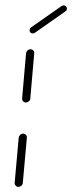

<svg xmlns="http://www.w3.org/2000/svg" viewBox="-20 -704 272 723"><path d="M49.6 -0.4Q43.3 -0.4 39.1 -4.8Q34.8 -9.3 35.2 -15.6L50.4 -185.2Q51.1 -191.5 55.9 -196.1Q60.7 -200.7 67 -200.7Q73.3 -200.7 77.6 -196.1Q81.9 -191.5 81.1 -185.2L65.9 -15.6Q65.6 -9.3 60.7 -4.8Q55.9 -0.4 49.6 -0.4ZM77.4 -318.1Q71.1 -318.1 67 -322.6Q63 -327 63.3 -333.3L78.1 -503.3Q78.9 -509.6 83.7 -514.1Q88.5 -518.5 94.8 -518.5Q101.1 -518.5 105.4 -514.1Q109.6 -509.6 108.9 -503.3L94.1 -333.3Q93.7 -327 88.7 -322.6Q83.7 -318.1 77.4 -318.1ZM103.3 -578.1Q98.1 -578.1 94.8 -581.3Q91.5 -584.4 91.5 -589.6Q91.5 -597 97.4 -601.1L212.2 -681.5Q216.3 -683.7 220 -683.7Q225.2 -683.7 228.5 -680.2Q231.9 -676.7 231.9 -671.5Q231.9 -664.1 225.6 -660.7L111.1 -580.4Q107.4 -578.1 103.3 -578.1Z"/></svg>

Font: 26F Galaxy Sans Ultra Light
Style: Italic
Weight: 200
Italic angle: -5°
Designer: C₂₉H₂₅N₃O₅
Version: Version 1.200